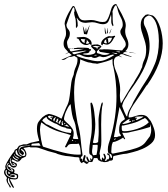

<svg xmlns="http://www.w3.org/2000/svg" viewBox="-69 -844 833 951"><path d="M504 -824H507Q510 -817 518 -803.5Q526 -790 534 -774.5Q542 -759 548 -744.5Q554 -730 554 -720Q554 -712 552.5 -705Q551 -698 551 -690Q551 -673 559 -656Q567 -639 567 -624Q567 -604 552 -591Q552 -588 557 -588Q562 -588 562 -586H548Q543 -584 539 -580L582 -564Q582 -563 582.5 -563Q583 -563 583 -562H581Q579 -562 577 -564Q577 -564 575 -562Q574 -562 573.5 -564Q573 -566 571 -566Q570 -566 569 -565L561 -568Q555 -568 548 -572Q541 -576 535 -576Q529 -576 525 -573L523 -571Q522 -570 522 -569Q522 -568 523 -568L537 -560L530 -562Q527 -564 524.5 -564.5Q522 -565 520 -567Q518 -566 513.5 -565Q509 -564 505 -561.5Q501 -559 498 -553.5Q495 -548 495 -538Q495 -515 506 -490.5Q517 -466 521 -441Q528 -413 525.5 -385.5Q523 -358 530 -332Q531 -332 539.5 -346.5Q548 -361 558.5 -378.5Q569 -396 578.5 -411.5Q588 -427 591 -430Q601 -449 612.5 -467Q624 -485 632 -506L635 -512Q637 -530 646 -549Q655 -568 655 -598Q655 -615 651 -630.5Q647 -646 641.5 -661Q636 -676 632 -691Q628 -706 628 -721Q628 -735 632.5 -746Q637 -757 653 -771H655Q655 -771 663 -773L688 -767Q700 -759 709.5 -742.5Q719 -726 725 -706.5Q731 -687 734 -666.5Q737 -646 737 -629Q737 -533 660 -423Q660 -422 657 -421Q636 -388 619.5 -365Q603 -342 591.5 -324.5Q580 -307 574 -292.5Q568 -278 568 -263Q569 -262 571 -262Q582 -262 600 -268.5Q618 -275 631 -275Q651 -275 662 -264L678 -244Q686 -229 692.5 -210.5Q699 -192 699 -174Q699 -150 680 -133.5Q661 -117 636.5 -106.5Q612 -96 589 -90.5Q566 -85 559 -83Q542 -82 523 -77.5Q504 -73 493 -71Q490 -65 490.5 -57.5Q491 -50 480 -48L475 -49Q467 -41 448 -41Q443 -41 440.5 -42.5Q438 -44 436 -44Q435 -44 434.5 -43.5Q434 -43 433 -43L418 -51L413 -61H396L389 -43Q383 -41 382 -41Q380 -41 370 -43L368 -36Q366 -34 364 -34Q362 -34 361 -33L359 -32L345 -42Q344 -40 344 -40L343 -42Q341 -41 339 -39Q338 -38 338 -36H336Q324 -43 324 -63Q318 -66 310 -65.5Q302 -65 295 -67L273 -70Q267 -70 256.5 -71.5Q246 -73 236.5 -75.5Q227 -78 219 -80.5Q211 -83 209 -85Q164 -96 142 -105Q120 -114 106 -114H83L76 -116L47 -111Q60 -97 62 -81Q62 -75 58 -68L38 -59L35 -54L26 -45L14 -43L11 -46L-8 -54Q-11 -54 -11 -48V-46Q-11 -45 -10 -45L13 -34Q15 -28 15 -28Q15 -27 13 -21L8 -16Q9 -16 1 -14H-4L-13 -18L-23 -29L-29 -24Q-29 -19 -24 -17Q-19 -15 -13 -12.5Q-7 -10 -2 -7Q3 -4 3 3Q3 4 1 10V12Q7 16 14 17Q21 18 21 28Q21 39 16 42Q11 45 4 45Q-1 45 -6.5 44Q-12 43 -17 43Q-19 45 -19.5 44Q-20 43 -20 45L0 83L-2 87Q-4 87 -8 81.5Q-12 76 -15.5 69Q-19 62 -21.5 55.5Q-24 49 -24 47Q-24 42 -23 41Q-23 40 -24 39H-29Q-30 40 -30 45Q-30 47 -30 50.5Q-30 54 -29 59L-15 81L-17 85H-20Q-24 75 -30.5 65.5Q-37 56 -37 43Q-34 40 -34 37Q-34 36 -41.5 27Q-49 18 -49 9Q-49 2 -45 -3L-41 -9Q-43 -17 -43 -18Q-43 -24 -37 -35.5Q-31 -47 -23.5 -59Q-16 -71 -8.5 -81Q-1 -91 1 -93L4 -101L11 -106H14L25 -122L47 -129H63L83 -137L124 -146Q125 -147 125 -148Q114 -183 114 -206Q114 -229 121.5 -240Q129 -251 142 -264L158 -275Q159 -275 160 -275.5Q161 -276 162 -276L170 -279H169H170Q172 -279 173 -280Q186 -278 203.5 -271.5Q221 -265 235 -256Q236 -256 239 -263.5Q242 -271 246 -281Q250 -291 254 -300.5Q258 -310 260 -314Q270 -332 273.5 -351.5Q277 -371 279 -392Q281 -413 284 -434Q287 -455 296 -475Q298 -494 306.5 -512.5Q315 -531 315 -549Q315 -551 314.5 -553.5Q314 -556 314 -558L299 -567L282 -562L277 -563Q266 -560 258.5 -553.5Q251 -547 240 -547Q238 -547 237 -547.5Q236 -548 235 -548L287 -571L272 -583Q271 -583 262.5 -579Q254 -575 253 -575Q255 -577 259 -579Q263 -581 270 -585Q261 -594 253.5 -603.5Q246 -613 246 -627Q246 -641 252 -653Q258 -665 258 -678Q258 -689 256 -700.5Q254 -712 251 -726Q251 -736 257 -751Q263 -766 270.5 -780Q278 -794 284.5 -804Q291 -814 292 -814H297Q299 -814 303 -805Q307 -796 311.5 -784.5Q316 -773 320.5 -762.5Q325 -752 330 -749Q335 -745 340.5 -744Q346 -743 351 -743Q359 -743 366.5 -744Q374 -745 382 -745Q397 -745 411 -740Q425 -735 438 -735Q445 -735 450 -736Q455 -737 459.5 -742.5Q464 -748 469 -760Q474 -772 480 -793Q487 -821 504 -824ZM515 -791Q515 -792 514 -796Q513 -800 511.5 -805Q510 -810 508.5 -814Q507 -818 506 -818Q502 -818 499 -813Q496 -808 493.5 -802.5Q491 -797 489.5 -792Q488 -787 488 -787V-788Q489 -783 489 -777Q489 -771 489 -766V-749Q489 -730 493 -718Q492 -717 491.5 -716Q491 -715 490 -714Q481 -725 482 -741.5Q483 -758 481 -772Q476 -756 469 -740Q462 -724 441 -724Q429 -724 415 -729Q401 -734 387 -734Q379 -734 370.5 -732.5Q362 -731 356 -731Q325 -731 312 -756Q311 -756 311 -754Q311 -752 313.5 -743Q316 -734 316 -716Q312 -707 310 -706Q309 -706 307 -708V-727Q307 -747 302.5 -758.5Q298 -770 298 -786Q300 -786 301 -787L299 -804Q299 -805 296 -808Q294 -807 294 -807Q293 -807 293 -806L294 -807Q292 -807 286.5 -794Q281 -781 275 -765Q268 -747 260 -722Q260 -709 268.5 -699.5Q277 -690 277 -679Q277 -670 275 -663.5Q273 -657 270 -652Q267 -647 265 -643Q263 -639 263 -633Q263 -627 266 -615Q269 -603 274 -603L281 -604V-602L275 -601L279 -591L284 -589L348 -602L296 -601Q296 -602 297 -603L295 -605L312 -607Q313 -608 316 -608H345Q353 -608 363 -607Q373 -606 373 -602Q373 -601 371 -601H374Q379 -601 382 -600Q382 -595 380 -593H376Q373 -587 373 -586H374Q368 -580 358 -580Q348 -580 341 -577Q341 -575 349.5 -573.5Q358 -572 366 -572Q380 -572 392 -576Q404 -580 404 -588Q404 -593 394 -601Q384 -609 382 -615Q382 -616 382.5 -616.5Q383 -617 383 -618Q383 -619 384 -619V-621Q394 -624 415 -624Q432 -619 433 -614V-612L411 -590V-584Q412 -580 415 -580L426 -577Q431 -575 435.5 -573.5Q440 -572 448 -572Q465 -572 475 -579L427 -587L421 -593Q422 -599 426 -600Q427 -599 432 -599Q434 -599 437 -599Q440 -599 445 -600Q468 -600 490.5 -597.5Q513 -595 536 -594Q541 -602 547.5 -608.5Q554 -615 554 -625Q554 -632 550 -640Q546 -648 540.5 -656Q535 -664 531 -672Q527 -680 527 -686Q527 -695 533 -703Q539 -711 539 -722Q539 -740 529.5 -757Q520 -774 515 -791ZM-27 6H-29Q-28 6 -28 15L-24 18Q-20 16 -17 13ZM-37 -1H-40Q-42 1 -42 8Q-42 22 -27 30.5Q-12 39 5 39H10L15 34Q15 25 12 23L3 20Q-6 20 -9 19L-19 22Q-19 23 -19.5 23Q-20 23 -20 24Q-20 25 -17 25L-5 23L3 24Q5 29 5 29Q5 29 6 29Q3 32 -4 34Q-18 32 -27 26Q-36 20 -36 9Q-36 4 -34 0L-35 -1ZM-27 -37 -28 -38Q-29 -38 -32.5 -33Q-36 -28 -36 -23Q-36 -7 -24 -0.5Q-12 6 -8 6Q-4 6 -4 3Q-4 1 -8 -5Q-12 -11 -17 -11Q-19 -11 -19 -9L-14 -6L-11 0Q-11 1 -14 1Q-19 -1 -26 -7Q-33 -13 -33 -22Q-33 -27 -29.5 -30Q-26 -33 -26 -35Q-26 -36 -26.5 -36Q-27 -36 -27 -37ZM-13 -61 -17 -59 -21 -43Q-19 -37 -19 -38L-14 -31Q-12 -27 -11 -24L-4 -23Q-2 -21 -1 -21Q1 -21 2 -21.5Q3 -22 5 -22Q7 -21 7 -21L9 -27L2 -34L-9 -37L3 -27V-25Q2 -25 2 -24.5Q2 -24 1 -24Q0 -24 0 -25.5Q0 -27 -2 -27H-5Q-11 -28 -17 -48ZM-4 -70H-5Q-5 -69 -5.5 -69Q-6 -69 -6 -68Q-6 -63 3 -56Q12 -49 22 -49Q22 -48 21 -48V-52L5 -60ZM1 -82Q0 -81 0 -79Q4 -70 11 -64.5Q18 -59 23 -59Q26 -59 27 -60L7 -72ZM37 -90V-87Q38 -88 39 -88Q36 -89 36 -90ZM14 -99 13 -100 9 -98Q8 -96 8 -91Q8 -83 11.5 -79Q15 -75 32 -67Q35 -68 39 -68L25 -75Q15 -85 15 -99ZM75 -126Q67 -122 57.5 -122Q48 -122 40.5 -121Q33 -120 28 -115Q23 -110 23 -96Q23 -91 26.5 -84.5Q30 -78 35 -75L47 -71L52 -72Q55 -73 56 -76Q56 -90 50 -97Q44 -104 38 -106Q35 -106 35 -103Q35 -101 40 -97.5Q45 -94 50 -86Q50 -85 49 -82Q48 -79 44 -76Q41 -76 37 -80L32 -85H30Q29 -85 29 -86L28 -85H29Q26 -89 26 -96Q26 -106 31 -111Q36 -116 43.5 -118Q51 -120 58.5 -120.5Q66 -121 72 -123H75Q78 -123 78 -125V-126ZM412 -127 390 -126Q390 -117 388.5 -109Q387 -101 387 -93Q387 -81 393 -75L409 -77Q415 -104 415 -122Q415 -127 412 -127ZM121 -135 91 -132Q86 -130 86 -125Q86 -124 87 -123L132 -122L125 -135ZM307 -146H306Q305 -145 305 -144Q306 -144 306 -143.5Q306 -143 307 -143V-144Q308 -145 308 -146ZM291 -151 289 -152 287 -148V-149Q287 -147 289 -146.5Q291 -146 292 -146Q293 -146 294 -147Q293 -148 292.5 -149Q292 -150 291 -151ZM503 -158Q496 -157 496 -152H498Q501 -152 506 -157Q503 -157 503 -158ZM261 -228 258 -224Q257 -223 255 -223H251Q249 -223 249 -222L274 -215ZM675 -229 674 -215Q656 -209 638.5 -204.5Q621 -200 606 -196.5Q591 -193 581 -191Q571 -189 569 -188Q563 -187 558.5 -186.5Q554 -186 549 -186Q540 -186 538 -187Q537 -186 537 -185L551 -156Q549 -154 548 -154Q547 -154 545 -156L542 -161Q541 -162 540 -162Q530 -155 515.5 -148Q501 -141 490 -140Q484 -128 483.5 -115Q483 -102 482 -90Q484 -84 489 -83Q547 -94 578 -102Q609 -110 625.5 -118.5Q642 -127 651 -139Q660 -151 674 -170Q680 -186 680 -202Q680 -214 675 -229ZM252 -235 251 -236Q248 -230 248 -229H250Q254 -230 255 -233Q254 -233 252 -235ZM136 -237H135Q129 -217 129 -201Q129 -195 130.5 -181Q132 -167 134.5 -152.5Q137 -138 140 -127.5Q143 -117 146 -117Q197 -100 242 -89Q287 -78 317 -78Q328 -78 331 -79Q331 -83 330.5 -91Q330 -99 329 -107Q328 -115 325.5 -122.5Q323 -130 320 -133Q314 -131 310 -131H297H290Q273 -131 269 -125Q265 -119 260 -114Q257 -115 254 -115H253V-117L281 -175Q261 -182 244.5 -186Q228 -190 211.5 -196Q195 -202 177 -211Q159 -220 137 -237ZM241 -244 236 -237Q236 -235 236.5 -234Q237 -233 237 -232V-230Q235 -225 234 -225V-228Q239 -224 242 -224Q244 -224 244 -230L240 -236L244 -242Q243 -243 242.5 -243Q242 -243 241 -244ZM596 -249Q594 -249 593.5 -247.5Q593 -246 591 -246Q589 -246 589 -247.5Q589 -249 588 -249Q585 -246 585 -244Q585 -242 587 -242L599 -247Q597 -249 596.5 -248Q596 -247 596 -249ZM572 -255 562 -250 537 -232Q539 -230 541 -230Q548 -230 561 -233.5Q574 -237 581 -242L578 -245L574 -243L570 -248L574 -255ZM217 -258 216 -255Q213 -252 210 -251Q210 -250 210.5 -248.5Q211 -247 211 -246L206 -241L230 -229L228 -233Q228 -238 229 -237.5Q230 -237 232 -239V-250H229Q229 -245 224 -245V-238L220 -236Q215 -238 215 -240Q216 -240 216 -241Q216 -242 217 -244L219 -246V-250Q219 -257 220 -257Q221 -257 221 -256ZM649 -260 641 -255Q636 -254 630.5 -250.5Q625 -247 614.5 -242.5Q604 -238 586.5 -233Q569 -228 541 -222Q540 -223 537 -223Q534 -221 534 -220V-206Q534 -197 538 -195.5Q542 -194 548 -194Q560 -194 576.5 -197Q593 -200 610 -205.5Q627 -211 642 -219Q657 -227 667 -237V-240Q659 -253 649 -260ZM205 -264 203 -265 202 -260 197 -257Q195 -250 194 -249L198 -245Q198 -242 199 -242Q199 -243 200 -244L207 -263Q207 -264 205 -264ZM160 -265 145 -254 142 -249Q140 -247 140 -246L160 -229Q168 -227 179.5 -220.5Q191 -214 206 -207Q221 -200 240 -193.5Q259 -187 282 -185L284 -194Q284 -195 285 -196Q285 -201 281 -205L261 -208L255 -212Q235 -215 222.5 -223.5Q210 -232 200 -234Q190 -240 180 -245Q170 -250 163 -259L162 -264Q161 -265 160 -265ZM184 -266H187Q188 -266 188 -262Q188 -260 184 -260Q181 -260 181 -263L183 -266ZM620 -267 603 -266Q601 -260 599 -260V-262Q599 -260 599.5 -259Q600 -258 600 -257Q600 -256 599 -256L603 -261Q603 -262 604 -262H607Q608 -261 608 -258Q608 -255 605.5 -253Q603 -251 603 -249V-250Q604 -250 605 -249.5Q606 -249 608 -249Q616 -253 626 -257Q636 -261 642 -267ZM175 -271Q170 -269 169.5 -268.5Q169 -268 169 -266Q169 -264 171 -262L182 -254Q184 -254 184.5 -252.5Q185 -251 187 -251H188Q188 -252 187.5 -252Q187 -252 187 -253Q187 -257 190 -262L193 -268Q194 -268 195 -267ZM523 -314 495 -165H511L516 -168L530 -170Q530 -176 525.5 -180.5Q521 -185 521 -198Q521 -214 523.5 -223Q526 -232 529.5 -237Q533 -242 538.5 -245.5Q544 -249 550 -254L544 -270ZM281 -327H279Q273 -321 267.5 -311Q262 -301 257.5 -290.5Q253 -280 250.5 -270Q248 -260 248 -255Q248 -249 255.5 -242.5Q263 -236 272 -227.5Q281 -219 288.5 -208Q296 -197 296 -183Q296 -169 292 -160Q293 -156 297 -156L319 -155Q311 -178 308 -203Q305 -228 300 -240Q292 -256 288 -277.5Q284 -299 281 -327ZM488 -553Q482 -547 458.5 -540Q435 -533 412 -528Q404 -530 397 -530Q390 -530 382 -533Q367 -534 353 -540Q339 -546 328 -550V-543Q328 -532 323.5 -520.5Q319 -509 316 -499Q305 -470 301.5 -442.5Q298 -415 298 -386Q298 -348 303 -310.5Q308 -273 315 -235Q327 -193 330.5 -154Q334 -115 340 -75Q339 -72 336 -70Q333 -68 332 -66L331 -58Q331 -57 333 -57L334 -58Q335 -59 336 -59Q337 -58 337.5 -57Q338 -56 339 -55L337 -48H340L347 -74L351 -76Q353 -74 354 -74.5Q355 -75 355 -72Q355 -67 353 -61.5Q351 -56 351 -52Q351 -45 353 -43Q353 -49 355 -49Q359 -47 359.5 -44Q360 -41 361 -41Q364 -41 366 -43Q365 -48 362 -53Q359 -58 359 -63Q359 -64 359.5 -66.5Q360 -69 362 -69Q364 -69 368 -58.5Q372 -48 377 -46Q378 -46 378.5 -46.5Q379 -47 380 -47V-46L377 -59Q378 -60 380 -60Q380 -59 385 -54Q386 -54 386 -53Q386 -52 387 -52L386 -54Q386 -55 387.5 -58Q389 -61 389 -66Q389 -70 384 -75H383Q382 -75 381 -76L375 -81Q373 -85 373 -93Q373 -121 379.5 -153Q386 -185 386 -220Q386 -249 383.5 -277Q381 -305 379 -331Q379 -332 380 -334Q381 -336 383 -336Q387 -336 391 -322.5Q395 -309 397.5 -291Q400 -273 401.5 -255Q403 -237 403 -229Q403 -206 399.5 -183Q396 -160 391 -137Q399 -135 401 -135Q409 -135 417 -140L418 -155Q419 -165 419.5 -174Q420 -183 420 -192Q420 -206 419.5 -220.5Q419 -235 419 -249Q419 -258 421 -272.5Q423 -287 426 -301.5Q429 -316 432 -326.5Q435 -337 438 -337Q440 -335 440 -331Q440 -325 437 -316Q434 -294 433 -272.5Q432 -251 432 -228Q432 -208 432.5 -187Q433 -166 433 -146Q433 -122 429.5 -110Q426 -98 424 -83Q428 -73 426.5 -65.5Q425 -58 433 -50H435L436 -62L440 -64L444 -57H446Q448 -59 448 -63Q448 -67 443 -80Q443 -81 445 -83Q450 -83 453 -75Q456 -67 456 -63Q456 -58 453 -54Q450 -50 450 -47L458 -48Q460 -50 460 -52V-54L459 -53L463 -55Q464 -54 467 -54Q472 -59 472 -65Q472 -75 467 -76Q462 -77 462 -82Q462 -85 464 -85Q468 -83 470 -82Q472 -81 473 -80L480 -62L484 -61Q486 -67 486 -67Q486 -72 481 -80L468 -85Q465 -94 465 -103Q465 -117 469 -131Q473 -145 478 -159Q508 -265 508 -367Q508 -405 504 -442.5Q500 -480 492 -515Q488 -523 488 -553ZM406 -573Q398 -570 396 -568L411 -570L407 -573ZM325 -574 311 -573Q310 -571 310 -569Q310 -567 323 -562Q336 -557 353 -552.5Q370 -548 387 -544.5Q404 -541 412 -541H418Q438 -541 457 -549.5Q476 -558 485 -564L498 -572Q496 -573 494.5 -572.5Q493 -572 491 -574Q478 -572 466.5 -566.5Q455 -561 443 -561Q437 -561 432.5 -563Q428 -565 426 -565Q421 -565 414.5 -561Q408 -557 400 -557Q390 -557 383 -563Q377 -561 369 -561Q357 -561 346 -565Q335 -569 325 -574ZM575 -585 607 -580 573 -583Q572 -584 572 -586Q572 -587 571 -587Q571 -586 572 -586Q573 -586 573 -585.5Q573 -585 575 -585ZM351 -593Q344 -591 333.5 -590Q323 -589 313 -588Q303 -587 296 -586Q289 -585 288 -582L295 -576L299 -575L360 -592ZM286 -605 292 -604V-602L284 -604ZM405 -617 390 -614Q390 -613 391 -613L404 -609Q405 -609 405 -609.5Q405 -610 406 -610Q407 -610 407 -609.5Q407 -609 408 -609L412 -600Q414 -608 415.5 -609.5Q417 -611 421 -611H423Q423 -612 423.5 -612Q424 -612 424 -613V-614ZM342 -661Q355 -662 370 -652.5Q385 -643 385 -628Q385 -621 382 -621Q380 -621 379 -623.5Q378 -626 375 -626Q370 -624 367 -622.5Q364 -621 359 -621Q343 -621 330 -634L320 -651L312 -654Q311 -654 311 -656V-657Q311 -658 312 -659ZM375 -718 362 -674H356Q355 -674 355 -675H349Q348 -675 347 -676L341 -715Q343 -712 345 -707Q347 -702 348.5 -696.5Q350 -691 351.5 -687Q353 -683 353 -683Q354 -683 354.5 -692.5Q355 -702 357 -708L360 -687L374 -718ZM497 -667 501 -666V-662Q501 -660 497 -659Q480 -623 461 -623Q456 -623 451.5 -624.5Q447 -626 442 -627Q440 -627 440 -623.5Q440 -620 438 -620Q432 -620 432 -628Q432 -639 443 -649.5Q454 -660 470 -665Q473 -665 476.5 -664.5Q480 -664 483 -664Q489 -664 497 -667ZM483 -701 476 -680Q474 -678 473 -679Q472 -680 472 -678L482 -701ZM465 -705V-680Q463 -678 461.5 -679Q460 -680 460 -678V-677Q462 -678 462 -678V-677Q462 -677 460 -681L464 -705ZM451 -707 457 -677Q457 -675 454 -675Q450 -683 450 -691Q450 -699 450 -707ZM333 -651 332 -650Q332 -644 341 -635L351 -631Q351 -633 350.5 -634Q350 -635 350 -637Q350 -645 354 -649ZM667 -767Q653 -762 648 -754.5Q643 -747 643 -735Q643 -728 646 -719Q672 -669 672 -616Q672 -583 662 -551Q652 -519 636.5 -489.5Q621 -460 602.5 -433Q584 -406 568 -384Q560 -368 550 -353.5Q540 -339 536 -319Q537 -316 540 -307.5Q543 -299 547 -290Q551 -281 554.5 -274Q558 -267 560 -267L561 -268Q564 -289 574 -305Q584 -321 592 -340Q604 -361 618 -385.5Q632 -410 650 -437Q678 -479 698 -527.5Q718 -576 718 -642Q718 -655 716.5 -670.5Q715 -686 712 -701.5Q709 -717 703.5 -731Q698 -745 689 -755L685 -759Q684 -760 684 -761Q684 -760 685 -759Q677 -767 669 -767ZM361 -647H360Q361 -646 361 -642Q361 -638 359 -634.5Q357 -631 357 -628Q359 -628 359.5 -627.5Q360 -627 362 -627Q367 -627 374 -631Q373 -633 369.5 -636.5Q366 -640 361 -647ZM458 -650Q450 -646 448 -640Q446 -634 446 -633L455 -629Q457 -629 457.5 -629.5Q458 -630 459 -630H461Q457 -637 457 -644Q457 -649 458 -650ZM472 -657Q470 -655 468 -655Q466 -655 465 -654L463 -653Q463 -651 466 -650L468 -631Q477 -637 481 -644.5Q485 -652 486 -657ZM484 -584 506 -576Q512 -577 512 -580ZM503 -590 522 -584 523 -585Q524 -585 524 -585.5Q524 -586 525 -586Q525 -588 524 -589Z"/></svg>

Font: CatShop
Style: Regular
Weight: 400
Designer: Peter Wiegel
Foundry: Peter Wiegel
Version: Version 1.000 2009 initial release